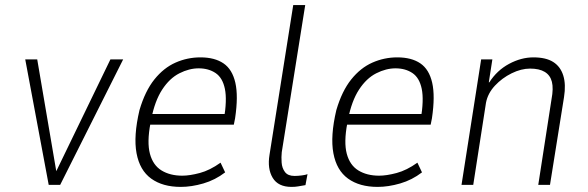

<svg xmlns="http://www.w3.org/2000/svg" viewBox="-20 -725 2305 753"><path d="M171 0 79 -492H126L202 -46H197L413 -492H463L216 0Z M689 8Q618 8 573 -24.5Q528 -57 515.5 -124Q503 -191 527 -293Q549 -368 585.5 -413.5Q622 -459 668.5 -479.5Q715 -500 766 -500Q822 -500 856.5 -476.5Q891 -453 903 -400.5Q915 -348 902 -261L897 -236H553L560 -278H881L858 -256Q871 -333 862 -376.5Q853 -420 825.5 -438.5Q798 -457 759 -457Q722 -457 683.5 -437.5Q645 -418 616 -373.5Q587 -329 573 -257L570 -241Q556 -167 568 -122Q580 -77 613.5 -56.5Q647 -36 695 -36Q724 -36 763.5 -46.5Q803 -57 845 -87L863 -49Q824 -19 777.5 -5.5Q731 8 689 8Z M1123 8Q1071 8 1049.5 -27.5Q1028 -63 1037 -118L1130 -705H1177L1085 -128Q1083 -109 1084.5 -87.5Q1086 -66 1097.5 -50.5Q1109 -35 1135 -35Q1148 -35 1163.5 -37Q1179 -39 1186 -42L1178 1Q1160 4 1149 6Q1138 8 1123 8Z M1461 8Q1390 8 1345 -24.5Q1300 -57 1287.5 -124Q1275 -191 1299 -293Q1321 -368 1357.5 -413.5Q1394 -459 1440.5 -479.5Q1487 -500 1538 -500Q1594 -500 1628.5 -476.5Q1663 -453 1675 -400.5Q1687 -348 1674 -261L1669 -236H1325L1332 -278H1653L1630 -256Q1643 -333 1634 -376.5Q1625 -420 1597.5 -438.5Q1570 -457 1531 -457Q1494 -457 1455.5 -437.5Q1417 -418 1388 -373.5Q1359 -329 1345 -257L1342 -241Q1328 -167 1340 -122Q1352 -77 1385.5 -56.5Q1419 -36 1467 -36Q1496 -36 1535.5 -46.5Q1575 -57 1617 -87L1635 -49Q1596 -19 1549.5 -5.5Q1503 8 1461 8Z M1790 0 1867 -492H1911L1897 -402H1899Q1929 -449 1976.5 -474.5Q2024 -500 2072 -500Q2121 -500 2149.5 -482Q2178 -464 2189 -429Q2200 -394 2192 -344L2137 0H2091L2143 -336Q2151 -378 2144.5 -404Q2138 -430 2116.5 -443Q2095 -456 2059 -456Q2024 -456 1986.5 -437.5Q1949 -419 1921 -389Q1893 -359 1886 -322L1836 0Z"/></svg>

Font: Nunito Sans 7pt Condensed ExtraLight
Style: Italic
Weight: 250
Width: 3
Italic angle: -9°
Designer: Vernon Adams
Foundry: Vernon Adams
Version: Version 3.101;gftools[0.9.27]